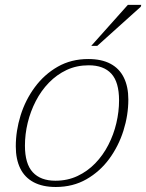

<svg xmlns="http://www.w3.org/2000/svg" viewBox="-20 -736 584 766"><path d="M332 -500.5Q385.5 -500.5 421 -481.5Q456.5 -462.5 474.2 -426.2Q492 -390 492 -339Q492 -276.5 472.5 -214.8Q453 -153 415.8 -102.2Q378.5 -51.5 324.8 -20.8Q271 10 202.5 10Q150 10 114.2 -9Q78.5 -28 60.8 -64.2Q43 -100.5 43 -152Q43 -214 62.2 -275.8Q81.5 -337.5 119 -388.2Q156.5 -439 210.2 -469.8Q264 -500.5 332 -500.5ZM201 -15Q249.5 -15 289.2 -33.8Q329 -52.5 360 -84.5Q391 -116.5 412.2 -157.8Q433.5 -199 444.2 -244.8Q455 -290.5 455 -335.5Q455 -408.5 424.2 -442Q393.5 -475.5 334 -475.5Q285.5 -475.5 245.8 -456.8Q206 -438 175 -406Q144 -374 122.8 -332.8Q101.5 -291.5 90.5 -246Q79.5 -200.5 79.5 -155Q79.5 -82.5 110.8 -48.8Q142 -15 201 -15ZM344 -553 490 -716.5H543.5L541.5 -709L368 -553Z"/></svg>

Font: Newsreader 9pt ExtraLight
Style: Italic
Weight: 250
Italic angle: -17°
Designer: Hugues Gentile
Foundry: Production Type
Version: Version 1.003